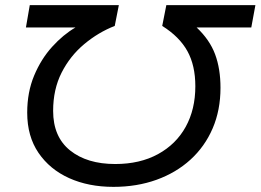

<svg xmlns="http://www.w3.org/2000/svg" viewBox="-20 -720 1015 748"><path d="M975 -700 959 -613H746Q797 -565 818 -508.5Q839 -452 839 -378Q839 -291 808.5 -220Q778 -149 722 -98Q666 -47 589.5 -19.5Q513 8 422 8Q325 8 249.5 -26Q174 -60 130 -124.5Q86 -189 86 -281Q86 -361 113 -425.5Q140 -490 183 -537.5Q226 -585 274 -613H81L96 -700H443L427 -619Q363 -594 308 -548Q253 -502 220 -437Q187 -372 187 -288Q187 -187 253 -134Q319 -81 429 -81Q525 -81 595.5 -119.5Q666 -158 703.5 -226Q741 -294 741 -384Q741 -465 710 -521Q679 -577 612 -619L628 -700Z"/></svg>

Font: Montserrat Medium
Style: Italic
Weight: 500
Italic angle: -11.3°
Designer: Julieta Ulanovsky
Foundry: Julieta Ulanovsky
Version: Version 9.000; ttfautohint (v1.8.4.7-5d5b)